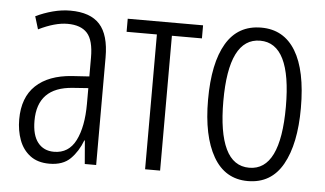

<svg xmlns="http://www.w3.org/2000/svg" viewBox="-44 -611 1163 688"><g transform="rotate(5 538.0 -266.5)"><path d="M155 10Q113 10 86 -10.5Q59 -31 46.5 -65Q34 -99 34 -139Q34 -218 79.5 -261Q125 -304 209 -310L271 -314V-382Q271 -444 248 -469.5Q225 -495 177 -495Q132 -495 73 -466L59 -512Q88 -526 120 -534.5Q152 -543 183 -543Q255 -543 289 -505.5Q323 -468 323 -387V0H282L275 -84H273Q258 -44 231 -17Q204 10 155 10ZM168 -34Q221 -34 246 -83.5Q271 -133 271 -216V-272L215 -268Q89 -259 89 -139Q89 -87 110 -60.5Q131 -34 168 -34Z M499 0V-485H390V-532H661V-485H553V0Z M869 10Q787 10 744.5 -64Q702 -138 702 -268Q702 -400 744 -471Q786 -542 870 -542Q951 -542 993.5 -472Q1036 -402 1036 -267Q1036 -138 994.5 -64Q953 10 869 10ZM870 -38Q982 -38 982 -267Q982 -495 870 -495Q757 -495 757 -268Q757 -155 785 -96.5Q813 -38 870 -38Z"/></g></svg>

Font: Noto Sans ExtraCondensed Light
Style: Regular
Weight: 300
Width: 2
Designer: Monotype Design Team
Foundry: Monotype Imaging Inc.
Version: Version 2.013; ttfautohint (v1.8.4.7-5d5b)